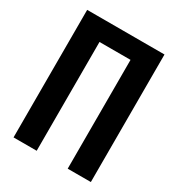

<svg xmlns="http://www.w3.org/2000/svg" viewBox="-190 -933 979 1056"><g transform="rotate(30 300.0 -405.0)"><path d="M54 0V-810H545V0H398V-691H201V0Z"/></g></svg>

Font: Oswald SemiBold
Style: Regular
Weight: 600
Designer: Vernon Adams
Foundry: Vernon Adams
Version: Version 4.103;gftools[0.9.33.dev8+g029e19f]